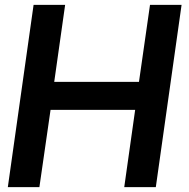

<svg xmlns="http://www.w3.org/2000/svg" viewBox="-20 -770 779 790"><path d="M727.1 -750 621.1 0H491.2L536.1 -317.9H188L142.1 0H12.2L118.2 -750H248L203.1 -433.1H551.8L597.2 -750Z"/></svg>

Font: Oakes Grotesk
Style: SemiBold Italic
Weight: 600
Designer: Samuel Oakes
Foundry: Samuel Oakes
Version: Version 1.0 | wf-rip DC20170320